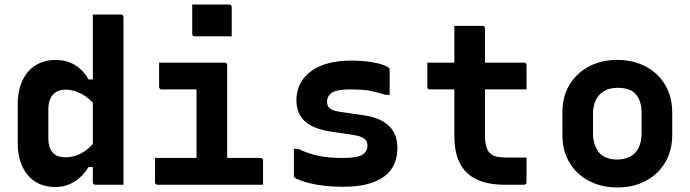

<svg xmlns="http://www.w3.org/2000/svg" viewBox="-20 -814 3040 846"><path d="M224 -550Q259 -550 286 -539.5Q313 -529 334 -510Q355 -491 370 -464H404V-345Q374 -382 339 -400.5Q304 -419 269 -419Q245 -419 228 -409Q211 -399 202 -379.5Q193 -360 193 -332V-207Q193 -183 198.5 -166Q204 -149 214 -140Q223 -130 237 -125.5Q251 -121 269 -121Q292 -121 315 -128.5Q338 -136 360.5 -153Q383 -170 404 -197V-78H370Q354 -51 331.5 -31Q309 -11 282 -0.5Q255 10 224 10Q186 10 155.5 -3Q125 -16 103.5 -41Q82 -66 70 -102Q58 -138 58 -184V-354Q58 -400 70 -436.5Q82 -473 103.5 -498Q125 -523 156 -536.5Q187 -550 224 -550ZM513 -750Q517 -750 519 -748.5Q521 -747 522.5 -745Q524 -743 524 -739Q524 -665 524 -589.5Q524 -514 524 -438.5Q524 -363 524 -289Q524 -215 524 -142Q524 -105 524 -70Q524 -35 524 0Q509 0 493.5 0Q478 0 462 0Q446 0 430.5 0Q415 0 400 0Q397 0 394.5 -1.5Q392 -3 390.5 -5Q389 -7 389 -11Q389 -91 389 -171Q389 -251 389 -330.5Q389 -410 389 -490Q389 -570 389 -650Q389 -675 389 -700Q389 -725 389 -750Q404 -750 419.5 -750Q435 -750 451 -750Q467 -750 482.5 -750Q498 -750 513 -750Z M846 -78V-137Q846 -156 846 -175.5Q846 -195 846 -214Q846 -235 846 -255.5Q846 -276 846 -296.5Q846 -317 846 -337.5Q846 -358 846 -379Q846 -400 846 -420H827Q804 -420 782 -420Q760 -420 737.5 -420Q715 -420 692 -420Q689 -420 686.5 -421.5Q684 -423 682.5 -425.5Q681 -428 681 -431Q681 -458 681 -484.5Q681 -511 681 -538Q730 -538 778.5 -538Q827 -538 874.5 -538Q922 -538 970 -538Q974 -538 976 -536.5Q978 -535 979.5 -533Q981 -531 981 -527Q981 -479 981 -432.5Q981 -386 981 -339.5Q981 -293 981 -248.5Q981 -204 981 -161Q981 -118 981 -78ZM663 -118H1127Q1132 -118 1134 -116.5Q1136 -115 1137.5 -113Q1139 -111 1139 -107Q1139 -89 1139 -71.5Q1139 -54 1139 -36.5Q1139 -19 1139 0H674Q671 0 668.5 -1.5Q666 -3 664.5 -5Q663 -7 663 -11Q663 -30 663 -47.5Q663 -65 663 -82.5Q663 -100 663 -118ZM827 -794Q846 -794 866.5 -794Q887 -794 908.5 -794Q930 -794 950.5 -794Q971 -794 990 -794Q995 -794 998 -791Q1001 -788 1001 -783V-654Q982 -654 961.5 -654Q941 -654 919.5 -654Q898 -654 877.5 -654Q857 -654 838 -654Q833 -654 830 -657Q827 -660 827 -665Z M1494 -118Q1555 -118 1577 -132.5Q1599 -147 1599 -172Q1599 -185 1593.5 -194Q1588 -203 1574 -209.5Q1560 -216 1534 -220L1431 -235Q1383 -243 1350.5 -260.5Q1318 -278 1302 -306Q1286 -334 1286 -371Q1286 -413 1303 -445.5Q1320 -478 1351 -500.5Q1382 -523 1426 -535Q1470 -547 1525 -547Q1574 -547 1610 -541.5Q1646 -536 1667 -528.5Q1688 -521 1694 -515Q1695 -514 1695.5 -512.5Q1696 -511 1696.5 -510Q1697 -509 1697 -506Q1697 -479 1697 -451Q1697 -423 1697 -396H1678Q1650 -405 1626.5 -410.5Q1603 -416 1579 -418Q1555 -420 1524 -420Q1485 -420 1463 -414Q1441 -408 1431 -395.5Q1421 -383 1421 -365Q1421 -354 1426 -345Q1431 -336 1444 -330Q1457 -324 1480 -321L1576 -307Q1630 -300 1664 -281Q1698 -262 1714.5 -233Q1731 -204 1731 -162Q1731 -106 1704 -68Q1677 -30 1623.5 -10.5Q1570 9 1493 9Q1450 9 1413 5Q1376 1 1347.5 -6Q1319 -13 1301 -20Q1283 -27 1277 -33Q1276 -35 1275.5 -36.5Q1275 -38 1275 -40Q1275 -69 1275 -98.5Q1275 -128 1275 -158H1294Q1317 -147 1339.5 -139.5Q1362 -132 1386 -127Q1410 -122 1436.5 -120Q1463 -118 1494 -118Z M1863 -538H2289Q2294 -538 2297 -535Q2300 -532 2300 -527Q2300 -508 2300 -491Q2300 -474 2300 -456.5Q2300 -439 2300 -420H1874Q1872 -420 1869.5 -420.5Q1867 -421 1865.5 -422.5Q1864 -424 1863.5 -426Q1863 -428 1863 -431Q1863 -450 1863 -467.5Q1863 -485 1863 -502Q1863 -519 1863 -538ZM2300 -120Q2300 -92 2300 -65Q2300 -38 2300 -11Q2300 -7 2297 -3.5Q2294 0 2289 0Q2286 0 2276.5 0Q2267 0 2253.5 0Q2240 0 2227 0Q2214 0 2203 0Q2151 0 2110 -12Q2069 -24 2040.5 -49.5Q2012 -75 1997 -116Q1982 -157 1982 -215Q1982 -263 1982 -311.5Q1982 -360 1982 -407.5Q1982 -455 1982 -503Q1982 -551 1982 -600Q1982 -625 1982 -650Q1982 -675 1982 -700Q2013 -700 2044 -700Q2075 -700 2106 -700Q2110 -700 2112 -698.5Q2114 -697 2115.5 -695Q2117 -693 2117 -689Q2117 -630 2117 -571Q2117 -512 2117 -453Q2117 -394 2117 -335.5Q2117 -277 2117 -217Q2117 -189 2122 -170Q2127 -151 2138 -140Q2150 -128 2167.5 -124Q2185 -120 2209 -120Q2221 -120 2233 -120Q2245 -120 2257 -120Q2269 -120 2281 -120Z M2700 -550Q2754 -550 2798.5 -533Q2843 -516 2875 -485.5Q2907 -455 2924.5 -413Q2942 -371 2942 -320V-219Q2942 -151 2911.5 -99Q2881 -47 2826.5 -17.5Q2772 12 2700 12Q2646 12 2601.5 -5Q2557 -22 2525 -52.5Q2493 -83 2475.5 -125Q2458 -167 2458 -218V-319Q2458 -387 2488.5 -439Q2519 -491 2574 -520.5Q2629 -550 2700 -550ZM2701 -427Q2667 -427 2643 -413.5Q2619 -400 2606 -374.5Q2593 -349 2593 -313V-225Q2593 -197 2601 -175.5Q2609 -154 2623 -138Q2636 -125 2655.5 -118Q2675 -111 2699 -111Q2733 -111 2757.5 -124.5Q2782 -138 2794.5 -164Q2807 -190 2807 -225V-313Q2807 -344 2800 -365.5Q2793 -387 2779 -401Q2766 -415 2746.5 -421Q2727 -427 2701 -427Z"/></svg>

Font: RecMonoLinear Nerd Font Mono
Style: Bold
Weight: 700
Monospace: yes
Version: Version 1.085; ttfautohint (v1.8.4.7-5d5b);Nerd Fonts 3.2.1